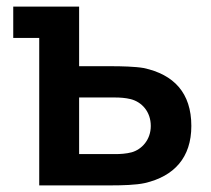

<svg xmlns="http://www.w3.org/2000/svg" viewBox="-20 -560 638 580"><path d="M317.5 0C347.5 0 391 -1 417.5 -7C506 -27.5 558 -84 558 -179.5C558 -279.5 505 -335 414 -354.5C388.5 -359 346 -360 315.5 -360H219V-540H20V-445.5H98.5V0ZM219 -265.5H328C341.5 -265.5 359 -264.5 375 -260.5C408 -252 435.5 -223 435.5 -179.5C435.5 -137.5 408 -108.5 378 -100C361.5 -95.5 342.5 -94.5 328 -94.5H219Z"/></svg>

Font: Hauora
Style: Bold
Weight: 700
Designer: Wayne Shih
Foundry: WCYS
Version: Version 1.001;hotconv 1.0.109;makeotfexe 2.5.65596